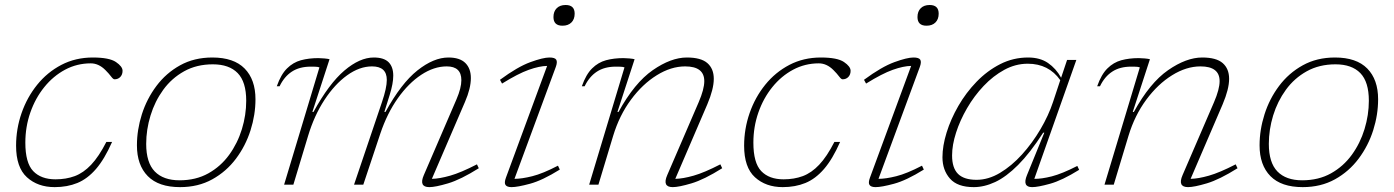

<svg xmlns="http://www.w3.org/2000/svg" viewBox="-20 -758 5722 788"><path d="M352.5 -498Q296 -498 247.2 -472Q198.5 -446 161.8 -400.5Q125 -355 104.5 -296.2Q84 -237.5 84 -172.5Q84 -89.5 116.2 -55.8Q148.5 -22 208 -22Q251 -22 286.8 -35.2Q322.5 -48.5 354 -81.8Q385.5 -115 416.5 -175.5H440Q409 -105 374 -64.5Q339 -24 297.5 -7Q256 10 204.5 10Q135 10 90.5 -30.5Q46 -71 46 -160Q46 -229 68.5 -293.8Q91 -358.5 132.5 -410Q174 -461.5 232 -491.8Q290 -522 361 -522Q428.5 -522 455.8 -503.5Q483 -485 483 -467.5Q483 -452 473.8 -442.2Q464.5 -432.5 450 -432.5Q444.5 -432.5 435.8 -444.2Q427 -456 412.5 -470.5Q385 -498 352.5 -498Z M851.5 -522Q939.5 -522 984 -476.8Q1028.5 -431.5 1028.5 -350.5Q1028.5 -287 1008.2 -223.2Q988 -159.5 948.5 -106.8Q909 -54 851.2 -22Q793.5 10 719 10Q631 10 586.5 -35.2Q542 -80.5 542 -161.5Q542 -225 562.2 -288.8Q582.5 -352.5 622 -405.2Q661.5 -458 719.2 -490Q777 -522 851.5 -522ZM717 -18Q784 -18 835 -46.5Q886 -75 920.5 -122.5Q955 -170 972.8 -228Q990.5 -286 990.5 -344.5Q990.5 -422 955.5 -458Q920.5 -494 853.5 -494Q787 -494 735.8 -465.5Q684.5 -437 650 -389.5Q615.5 -342 597.8 -284Q580 -226 580 -167.5Q580 -90.5 615.2 -54.2Q650.5 -18 717 -18Z M1945 -67.5Q1871 -21 1819 -5.5Q1767 10 1742 10Q1698 10 1719.5 -39.5L1853.5 -350.5Q1873.5 -397 1873.5 -429Q1873.5 -485.5 1813.5 -485.5Q1761 -485.5 1708.8 -451Q1656.5 -416.5 1612.8 -354.8Q1569 -293 1541 -210L1471 0H1433L1547.5 -338.5Q1567.5 -397 1567.5 -430Q1567.5 -485.5 1507 -485.5Q1455.5 -485.5 1404.5 -448.8Q1353.5 -412 1311.5 -347.8Q1269.5 -283.5 1244.5 -200.5L1184 0H1146L1291 -481.5Q1284 -484 1274 -484.2Q1264 -484.5 1255.5 -484.5Q1209 -484.5 1177.8 -464Q1146.5 -443.5 1127.5 -404H1116Q1133 -452.5 1158 -477.2Q1183 -502 1215.2 -510.8Q1247.5 -519.5 1286.5 -519.5Q1297.5 -519.5 1311 -518.2Q1324.5 -517 1332.5 -515L1262 -298.5H1266.5Q1330.5 -415 1393.5 -468.5Q1456.5 -522 1514 -522Q1555.5 -522 1574.8 -502.8Q1594 -483.5 1594 -447.5Q1594 -415.5 1579.5 -369L1557.5 -298.5H1562Q1626.5 -416 1693.2 -469Q1760 -522 1820.5 -522Q1867 -522 1889.8 -499.5Q1912.5 -477 1912.5 -437.5Q1912.5 -395.5 1888.5 -340L1752.5 -24Q1783.5 -24.5 1827.5 -37Q1871.5 -49.5 1937.5 -83.5Z M2251.5 -688Q2251.5 -711 2264.8 -724.2Q2278 -737.5 2301.5 -737.5Q2338.5 -737.5 2338.5 -702Q2338.5 -679 2325.2 -665.8Q2312 -652.5 2288.5 -652.5Q2251.5 -652.5 2251.5 -688ZM2056.5 -29 2225.5 -487.5Q2194 -487 2150.2 -471.5Q2106.5 -456 2040.5 -415L2032 -430.5Q2104.5 -484 2156.8 -503Q2209 -522 2235 -522Q2257.5 -522 2263 -512.8Q2268.5 -503.5 2261 -483L2091.5 -24Q2121.5 -24 2164.5 -34.8Q2207.5 -45.5 2270 -78L2277.5 -62Q2206 -17.5 2155 -3.8Q2104 10 2079.5 10Q2061 10 2054.8 1.2Q2048.5 -7.5 2056.5 -29Z M2379.5 -404H2368Q2385 -452.5 2410 -477.2Q2435 -502 2467.2 -510.8Q2499.5 -519.5 2538.5 -519.5Q2549.5 -519.5 2563 -518.2Q2576.5 -517 2584.5 -515L2514 -298.5H2518.5Q2584 -418 2659 -470Q2734 -522 2799 -522Q2857 -522 2883.2 -499Q2909.5 -476 2909.5 -434.5Q2909.5 -392.5 2883 -330L2751.5 -24Q2782.5 -24.5 2826.5 -37Q2870.5 -49.5 2936.5 -83.5L2944 -67.5Q2870 -21 2818 -5.5Q2766 10 2741 10Q2697 10 2718.5 -39.5L2847.5 -338.5Q2870.5 -392 2870.5 -425Q2870.5 -485.5 2792 -485.5Q2734 -485.5 2675.5 -449.2Q2617 -413 2569.5 -348.8Q2522 -284.5 2496.5 -200.5L2436 0H2398L2543 -481.5Q2536 -484 2526 -484.2Q2516 -484.5 2507.5 -484.5Q2461 -484.5 2429.8 -464Q2398.5 -443.5 2379.5 -404Z M3340.5 -498Q3284 -498 3235.2 -472Q3186.5 -446 3149.8 -400.5Q3113 -355 3092.5 -296.2Q3072 -237.5 3072 -172.5Q3072 -89.5 3104.2 -55.8Q3136.5 -22 3196 -22Q3239 -22 3274.8 -35.2Q3310.5 -48.5 3342 -81.8Q3373.5 -115 3404.5 -175.5H3428Q3397 -105 3362 -64.5Q3327 -24 3285.5 -7Q3244 10 3192.5 10Q3123 10 3078.5 -30.5Q3034 -71 3034 -160Q3034 -229 3056.5 -293.8Q3079 -358.5 3120.5 -410Q3162 -461.5 3220 -491.8Q3278 -522 3349 -522Q3416.5 -522 3443.8 -503.5Q3471 -485 3471 -467.5Q3471 -452 3461.8 -442.2Q3452.5 -432.5 3438 -432.5Q3432.5 -432.5 3423.8 -444.2Q3415 -456 3400.5 -470.5Q3373 -498 3340.5 -498Z M3745.5 -688Q3745.5 -711 3758.8 -724.2Q3772 -737.5 3795.5 -737.5Q3832.5 -737.5 3832.5 -702Q3832.5 -679 3819.2 -665.8Q3806 -652.5 3782.5 -652.5Q3745.5 -652.5 3745.5 -688ZM3550.5 -29 3719.5 -487.5Q3688 -487 3644.2 -471.5Q3600.5 -456 3534.5 -415L3526 -430.5Q3598.5 -484 3650.8 -503Q3703 -522 3729 -522Q3751.5 -522 3757 -512.8Q3762.5 -503.5 3755 -483L3585.5 -24Q3615.5 -24 3658.5 -34.8Q3701.5 -45.5 3764 -78L3771.5 -62Q3700 -17.5 3649 -3.8Q3598 10 3573.5 10Q3555 10 3548.8 1.2Q3542.5 -7.5 3550.5 -29Z M4195 -39.5 4266 -213.5H4261.5Q4207.5 -130 4158.5 -81Q4109.5 -32 4064.5 -11Q4019.5 10 3976.5 10Q3909.5 10 3878.8 -25Q3848 -60 3848 -112.5Q3848 -159 3865 -214Q3882 -269 3913.2 -323.2Q3944.5 -377.5 3988 -422.5Q4031.5 -467.5 4085 -494.8Q4138.5 -522 4199.5 -522Q4248.5 -522 4281.2 -499.5Q4314 -477 4335 -439L4359.5 -512H4397.5L4225 -24Q4254.5 -23.5 4296.8 -34.2Q4339 -45 4401.5 -77L4409 -61Q4339 -17.5 4289.5 -3.8Q4240 10 4216 10Q4174.5 10 4195 -39.5ZM3887.5 -120Q3887.5 -68.5 3912 -44.2Q3936.5 -20 3988 -20Q4036.5 -20 4084.2 -48.5Q4132 -77 4174.5 -124Q4217 -171 4250.2 -227.5Q4283.5 -284 4302 -340L4331.5 -429Q4284 -496.5 4198 -496.5Q4148 -496.5 4102 -471.5Q4056 -446.5 4017 -405.2Q3978 -364 3949 -314Q3920 -264 3903.8 -213.5Q3887.5 -163 3887.5 -120Z M4494.5 -404H4483Q4500 -452.5 4525 -477.2Q4550 -502 4582.2 -510.8Q4614.5 -519.5 4653.5 -519.5Q4664.5 -519.5 4678 -518.2Q4691.5 -517 4699.5 -515L4629 -298.5H4633.5Q4699 -418 4774 -470Q4849 -522 4914 -522Q4972 -522 4998.2 -499Q5024.5 -476 5024.5 -434.5Q5024.5 -392.5 4998 -330L4866.5 -24Q4897.5 -24.5 4941.5 -37Q4985.5 -49.5 5051.5 -83.5L5059 -67.5Q4985 -21 4933 -5.5Q4881 10 4856 10Q4812 10 4833.5 -39.5L4962.5 -338.5Q4985.5 -392 4985.5 -425Q4985.5 -485.5 4907 -485.5Q4849 -485.5 4790.5 -449.2Q4732 -413 4684.5 -348.8Q4637 -284.5 4611.5 -200.5L4551 0H4513L4658 -481.5Q4651 -484 4641 -484.2Q4631 -484.5 4622.5 -484.5Q4576 -484.5 4544.8 -464Q4513.5 -443.5 4494.5 -404Z M5459 -522Q5547 -522 5591.5 -476.8Q5636 -431.5 5636 -350.5Q5636 -287 5615.8 -223.2Q5595.5 -159.5 5556 -106.8Q5516.5 -54 5458.8 -22Q5401 10 5326.5 10Q5238.5 10 5194 -35.2Q5149.5 -80.5 5149.5 -161.5Q5149.5 -225 5169.8 -288.8Q5190 -352.5 5229.5 -405.2Q5269 -458 5326.8 -490Q5384.5 -522 5459 -522ZM5324.5 -18Q5391.5 -18 5442.5 -46.5Q5493.5 -75 5528 -122.5Q5562.5 -170 5580.2 -228Q5598 -286 5598 -344.5Q5598 -422 5563 -458Q5528 -494 5461 -494Q5394.5 -494 5343.2 -465.5Q5292 -437 5257.5 -389.5Q5223 -342 5205.2 -284Q5187.5 -226 5187.5 -167.5Q5187.5 -90.5 5222.8 -54.2Q5258 -18 5324.5 -18Z"/></svg>

Font: Newsreader 6pt ExtraLight
Style: Italic
Weight: 275
Italic angle: -17°
Designer: Hugues Gentile
Foundry: Production Type
Version: Version 1.003; ttfautohint (v1.8.3)